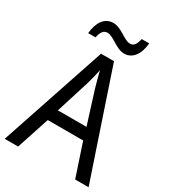

<svg xmlns="http://www.w3.org/2000/svg" viewBox="-217 -1019 1003 1128"><g transform="rotate(30 285.0 -455.0)"><path d="M114 -783H164C172 -822 186 -842 213 -842C252 -842 303 -784 356 -784C412 -784 448 -832 455 -910H404C396 -873 384 -852 357 -852C317 -852 269 -909 214 -909C153 -909 121 -856 114 -783ZM478 0H569L328 -716H240L0 0H91L164 -222H404ZM311 -524 381 -301H187L257 -524C265 -551 276 -592 283 -629C289 -602 305 -547 311 -524Z"/></g></svg>

Font: Noto Sans Bengali UI SemiCondensed
Style: Regular
Weight: 400
Width: 4
Designer: Jelle Bosma - Monotype Design Team
Foundry: Monotype Imaging Inc.
Version: Version 2.003